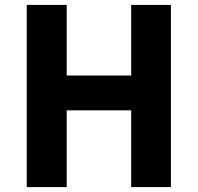

<svg xmlns="http://www.w3.org/2000/svg" viewBox="-20 -763 806 783"><path d="M89 0V-743H252V-455H515V-743H677V0H515V-313H252V0Z"/></svg>

Font: Noto Sans TC ExtraBold
Style: Regular
Weight: 800
Designer: Ryoko NISHIZUKA  (kana, bopomofo & ideographs); Paul D. Hunt (Latin, Greek & Cyrillic); Sandoll Communications , Soo-you
Foundry: Adobe
Version: Version 2.004-H2;hotconv 1.0.118;makeotfexe 2.5.65603